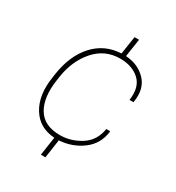

<svg xmlns="http://www.w3.org/2000/svg" viewBox="-182 -756 906 986"><g transform="rotate(30 271.0 -262.5)"><path d="M244.6 -16.1Q309.6 -16.1 367.2 -52.7Q424.8 -89.4 436 -162.6H458L459 -159.7Q449.2 -82.5 389.4 -38.6Q329.6 5.4 253.9 9.8L237.8 119.6H210.9L227.1 9.8Q135.7 3.9 91.3 -68.6Q46.9 -141.1 64.5 -253.9L67.4 -274.4Q85 -393.1 148.7 -463.1Q212.4 -533.2 309.6 -537.6L325.7 -643.6H352.5L336.4 -537.6Q410.6 -532.7 456.5 -484.6Q502.4 -436.5 488.3 -354L487.3 -351.6H464.4Q476.1 -432.1 432.9 -471.9Q389.6 -511.7 317.9 -511.7Q228.5 -511.7 168.9 -444.3Q109.4 -377 93.8 -274.4L90.8 -253.9Q74.2 -144.5 112.1 -80.3Q149.9 -16.1 244.6 -16.1Z"/></g></svg>

Font: Roboto-ThinItalic
Style: Italic
Weight: 250
Italic angle: -12°
Designer: Google
Version: Version 1.100141; 2013; ttfautohint (v0.94.14-c901) -l 8 -r 